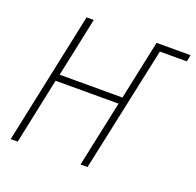

<svg xmlns="http://www.w3.org/2000/svg" viewBox="-125 -846 996 977"><g transform="rotate(20 372.5 -357.0)"><path d="M31 0H69L144 -357H485L409 0H447L592 -678H738L745 -714H561L493 -393H153L221 -714H182Z"/></g></svg>

Font: Noto Sans SemiCondensed ExtraLight
Style: Italic
Weight: 200
Width: 4
Italic angle: -12°
Designer: Monotype Design Team
Foundry: Monotype Imaging Inc.
Version: Version 2.013